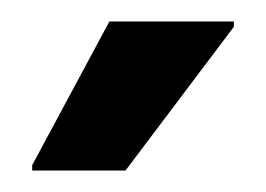

<svg xmlns="http://www.w3.org/2000/svg" viewBox="-20 -738 248 179"><path d="M10 -579V-584L82 -718H198V-713L97 -579Z"/></svg>

Font: Saira Semi Condensed Medium
Style: Regular
Weight: 500
Width: 4
Designer: Hector Gatti with collaboration of the Omnibus-Type team
Foundry: Omnibus-Type
Version: Version 1.001; ttfautohint (v1.8)